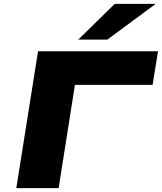

<svg xmlns="http://www.w3.org/2000/svg" viewBox="-20 -969 834 989"><path d="M64 0 176 -705H794L766 -532H366L282 0ZM383 -765 571 -949H782L533 -765Z"/></svg>

Font: Nunito Sans 7pt Expanded Black
Style: Italic
Weight: 900
Width: 7
Italic angle: -9°
Designer: Vernon Adams
Foundry: Vernon Adams
Version: Version 3.101;gftools[0.9.27]